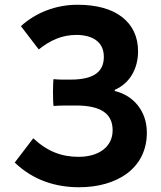

<svg xmlns="http://www.w3.org/2000/svg" viewBox="-20 -774 677 808"><path d="M494 -702C451 -736 387 -754 306 -754C215 -754 131 -721 68 -664L143 -566C191 -604 240 -627 301 -627C369 -627 417 -598 417 -535C417 -474 378 -439 277 -439H241C228 -439 214 -440 206 -441C202 -439 202 -330 206 -328C221 -329 236 -330 253 -330H300C401 -330 454 -298 454 -226C454 -154 393 -114 311 -114C240 -114 180 -136 120 -192L42 -90C119 -16 213 14 313 14C393 14 464 -6 516 -45C567 -84 598 -141 598 -216C598 -308 540 -373 463 -391V-396C526 -423 561 -485 561 -558C561 -619 538 -668 494 -702Z"/></svg>

Font: GenSekiGothic2 TW B
Style: Regular
Weight: 700
Version: Version 2.100;PS 2.1;hotconv 16.6.51;makeotf.lib2.5.65220 DE